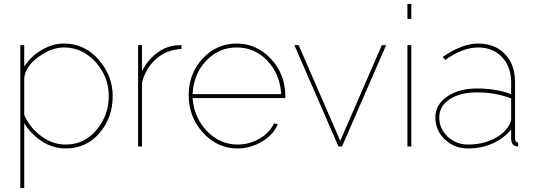

<svg xmlns="http://www.w3.org/2000/svg" viewBox="-20 -750 2734 983"><path d="M316 10Q251 10 195.5 -26Q140 -62 104 -119V213H84V-519H104V-409Q137 -461 193 -494Q249 -527 307 -527Q413 -527 485 -444.5Q557 -362 557 -258Q557 -148 489.5 -69Q422 10 316 10ZM316 -10Q413 -10 475 -85.5Q537 -161 537 -258Q537 -357 469.5 -432Q402 -507 307 -507Q243 -507 175.5 -457.5Q108 -408 104 -348V-161Q133 -96 191 -53Q249 -10 316 -10Z M909 -519V-499Q835 -496 781.5 -450.5Q728 -405 707 -328V0H687V-519H707V-385Q734 -440 779.5 -475.5Q825 -511 876 -517Q902 -519 909 -519Z M1196 10Q1093 10 1019.5 -70.5Q946 -151 946 -263Q946 -373 1017.5 -450Q1089 -527 1191 -527Q1294 -527 1367 -449Q1440 -371 1441 -259V-248H966Q974 -147 1040 -78.5Q1106 -10 1197 -10Q1257 -10 1309 -40.5Q1361 -71 1383 -119L1402 -114Q1381 -61 1322 -25.5Q1263 10 1196 10ZM966 -268H1420Q1413 -372 1348.5 -439.5Q1284 -507 1192 -507Q1100 -507 1035.5 -439Q971 -371 966 -268Z M1731 0H1713L1487 -519H1509L1722 -29L1935 -519H1957Z M2086 0H2066V-519H2086ZM2086 -653H2066V-730H2086Z M2377 10Q2306 10 2257.5 -36Q2209 -82 2209 -149Q2209 -214 2269 -255.5Q2329 -297 2423 -297Q2518 -297 2597 -268V-327Q2597 -408 2550.5 -457.5Q2504 -507 2427 -507Q2350 -507 2259 -443L2247 -459Q2347 -527 2427 -527Q2514 -527 2565.5 -473Q2617 -419 2617 -327V-40Q2617 -20 2633 -20V0Q2622 0 2619 -2Q2597 -10 2597 -40V-88Q2561 -42 2503 -16Q2445 10 2377 10ZM2377 -10Q2444 -10 2499.5 -35Q2555 -60 2582 -102Q2597 -123 2597 -143V-246Q2517 -277 2423 -277Q2336 -277 2282.5 -242Q2229 -207 2229 -149Q2229 -91 2272 -50.5Q2315 -10 2377 -10Z"/></svg>

Font: Raleway
Style: Thin
Weight: 100
Designer: Matt McInerney, Pablo Impallari, Rodrigo Fuenzalida
Foundry: Matt McInerney, Pablo Impallari, Rodrigo Fuenzalida
Version: Version 3.000